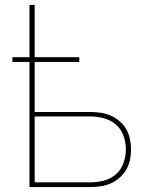

<svg xmlns="http://www.w3.org/2000/svg" viewBox="-20 -755 640 775"><path d="M99 0V-505H30V-524H99V-735H120V-524H300V-505H120V-303H344Q365 -303 386 -300Q407 -297 426.5 -288.5Q446 -280 462.5 -266Q479 -252 489.5 -233.5Q500 -215 504.5 -194Q509 -173 509 -152Q509 -130 504.5 -109Q500 -88 489.5 -70Q479 -52 462.5 -37.5Q446 -23 426.5 -14.5Q407 -6 386 -3Q365 0 344 0ZM120 -19H344Q372 -19 399.5 -26Q427 -33 448 -51.5Q469 -70 478.5 -97Q488 -124 488 -152Q488 -180 478.5 -207Q469 -234 448 -252Q427 -270 399.5 -277.5Q372 -285 344 -285H120Z"/></svg>

Font: Zed Sans Thin Extended
Style: Regular
Weight: 100
Width: 7
Designer: Belleve Invis
Foundry: Belleve Invis
Version: Version 1.0.0; ttfautohint (v1.8.4)